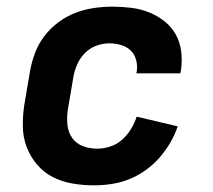

<svg xmlns="http://www.w3.org/2000/svg" viewBox="-20 -548 640 576"><path d="M262 8Q229 8 197 2.5Q165 -3 138 -17Q111 -31 91 -54.5Q71 -78 60 -107Q49 -136 48.5 -168.5Q48 -201 53 -234L70 -334Q75 -362 85 -389Q95 -416 113 -439.5Q131 -463 155 -481Q179 -499 206.5 -509.5Q234 -520 262 -524Q290 -528 317 -528Q346 -528 374 -524.5Q402 -521 427 -511Q452 -501 473 -484.5Q494 -468 507 -445Q520 -422 523.5 -394Q527 -366 523 -338L521 -328H389L390 -332Q393 -350 388.5 -367.5Q384 -385 372 -396.5Q360 -408 343 -413Q326 -418 308 -418Q289 -418 269.5 -411Q250 -404 235 -389Q220 -374 211.5 -354.5Q203 -335 200 -316L183 -216Q180 -194 182.5 -172Q185 -150 197 -133.5Q209 -117 229 -109.5Q249 -102 272 -102Q291 -102 311 -108.5Q331 -115 346.5 -129Q362 -143 373 -161Q384 -179 390 -198L513 -169Q505 -144 490.5 -119.5Q476 -95 457.5 -74Q439 -53 415.5 -36.5Q392 -20 366.5 -10Q341 0 314.5 4Q288 8 262 8Z"/></svg>

Font: Iosevka Aile Extrabold
Style: Italic
Weight: 800
Italic angle: -9°
Designer: Belleve Invis
Foundry: Belleve Invis
Version: Version 31.1.0; ttfautohint (v1.8.4)